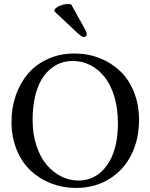

<svg xmlns="http://www.w3.org/2000/svg" viewBox="-20 -924 747 954"><path d="M342.8 -621.1Q310.1 -621.1 281 -610.8Q252 -600.6 226.3 -577.6Q200.7 -554.7 182.1 -521Q163.6 -487.3 152.8 -437.7Q142.1 -388.2 142.1 -327.1Q142.1 -257.8 161.1 -200Q180.2 -142.1 211.9 -105Q243.7 -67.9 284.2 -47.4Q324.7 -26.9 369.1 -26.9Q457.5 -26.9 511.7 -103Q565.9 -179.2 565.9 -311Q565.9 -384.3 548.1 -443.8Q530.3 -503.4 499.5 -541.7Q468.8 -580.1 428.5 -600.6Q388.2 -621.1 342.8 -621.1ZM670.9 -328.1Q670.9 -233.4 633.5 -157Q596.2 -80.6 524.4 -35.4Q452.6 9.8 357.9 9.8Q292 9.8 233.6 -12.9Q175.3 -35.6 131.6 -76.9Q87.9 -118.2 62.5 -180.9Q37.1 -243.7 37.1 -318.8Q37.1 -388.2 58.3 -449.7Q79.6 -511.2 118.9 -557.6Q158.2 -604 218 -631.1Q277.8 -658.2 350.1 -658.2Q416.5 -658.2 474.9 -635.3Q533.2 -612.3 576.9 -570.8Q620.6 -529.3 645.8 -466.3Q670.9 -403.3 670.9 -328.1ZM334 -901.9 403.8 -775.9Q411.1 -762.7 411.1 -752Q411.1 -747.6 406.2 -743.9Q401.4 -740.2 395 -740.2Q387.2 -740.2 365.2 -759.8L250 -868.2L252 -878.9Q280.3 -903.8 318.8 -903.8Q326.2 -903.8 334 -901.9Z"/></svg>

Font: Common Serif News
Style: Regular
Weight: 450
Designer: Philipp H. Poll, Khaled Hosny
Foundry: Stefan Peev, Context Ltd.
Version: Version 1.026